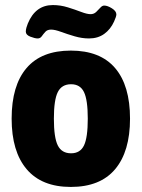

<svg xmlns="http://www.w3.org/2000/svg" viewBox="-20 -731 560 759"><path d="M260 8Q145 8 85.5 -62Q26 -132 26 -262Q26 -393 85 -462Q144 -531 260 -531Q376 -531 435 -462Q494 -393 494 -262Q494 -132 435 -62Q376 8 260 8ZM261 -125Q297 -125 312 -156Q327 -187 327 -262Q327 -336 312 -367Q297 -398 261 -398Q224 -398 208.5 -367Q193 -336 193 -262Q193 -187 208.5 -156Q224 -125 261 -125ZM129 -579Q118 -579 100 -586Q82 -593 82 -606Q82 -613 84.5 -622Q87 -631 90 -638Q120 -711 189 -711Q219 -711 248 -702Q277 -693 300.5 -684Q324 -675 338 -675Q351 -675 360 -683.5Q369 -692 376.5 -700.5Q384 -709 392 -709Q405 -709 422.5 -698Q440 -687 440 -674Q440 -666 431 -646Q417 -615 392 -597Q367 -579 332 -579Q304 -579 275 -587.5Q246 -596 221.5 -605Q197 -614 182 -614Q167 -614 159 -605Q151 -596 145 -587.5Q139 -579 129 -579Z"/></svg>

Font: Asap Semi Condensed ExtraBold
Style: Regular
Weight: 800
Width: 4
Designer: Pablo Cosgaya
Foundry: Omnibus-Type
Version: Version 3.001; ttfautohint (v1.8.4.7-5d5b)